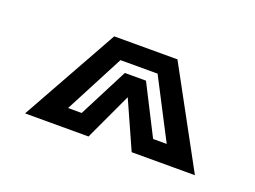

<svg xmlns="http://www.w3.org/2000/svg" viewBox="-50 -811 556 418"><g transform="rotate(20 228.0 -602.0)"><path d="M31 -490 156 -714H302.5L424.5 -490H278L229 -599.5L178 -490ZM115 -533H146.5L205 -647H254L312 -533H343.5L272.5 -670H186.5Z"/></g></svg>

Font: Tourney SemiBold
Style: Regular
Weight: 600
Version: Version 1.015